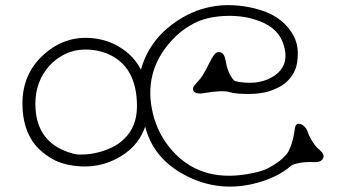

<svg xmlns="http://www.w3.org/2000/svg" viewBox="-20 -754 1307 731"><path d="M1183.1 -136.7 1160.2 -137.2Q1121.1 -137.2 1091.3 -125.5Q1035.2 -75.2 942.4 -53.7Q798.8 -20.5 669.9 -95.2Q562 -157.7 532.7 -272Q510.7 -208 455.1 -168.9Q368.2 -108.4 260.7 -123Q209.5 -129.9 172.6 -152.8Q135.7 -175.8 114.3 -202.1Q65.4 -262.7 65.4 -359.9Q65.4 -471.7 144.5 -544.4Q235.8 -627.9 356.9 -605Q419.4 -593.3 470.7 -548.8Q497.6 -524.9 516.6 -488.8Q546.4 -596.2 639.6 -664.1Q774.9 -763.2 946.8 -722.7Q1046.4 -699.7 1090.8 -629.9Q1113.8 -593.8 1113.8 -552.5Q1113.8 -511.2 1103.5 -487.8Q1093.3 -464.4 1077.1 -448Q1061 -431.6 1040.8 -421.4Q1020.5 -411.1 1000.5 -405.3Q954.1 -392.6 887.7 -397.5Q865.7 -399.4 854 -403.3Q826.7 -411.6 755.9 -399.4Q747.1 -397.9 744.1 -397.9Q714.8 -397.9 714.8 -415.5Q714.8 -424.3 729.7 -439.5Q744.6 -454.6 756.6 -475.8Q768.6 -497.1 777.3 -514.9Q786.1 -532.7 794.4 -544.2Q802.7 -555.7 812.5 -555.7Q834 -555.7 838.9 -523.4Q845.7 -480 866.7 -452.6Q871.6 -446.3 874.8 -445.6Q877.9 -444.8 882.6 -443.6Q887.2 -442.4 894 -441.4Q973.1 -430.2 1025.4 -466.3Q1088.4 -509.8 1055.7 -595.2Q1032.2 -654.8 950.2 -679.7Q895.5 -696.8 829.6 -692.9Q763.7 -689 716.8 -664.3Q669.9 -639.6 633.3 -599.6Q523.4 -479.5 562.5 -320.3Q581.5 -242.2 634.8 -181.6Q741.2 -61 919.9 -90.8Q978 -100.1 1005.6 -116.2Q1033.2 -132.3 1044.9 -141.6Q1072.3 -164.1 1079.6 -180.2Q1086.9 -196.3 1090.8 -208Q1097.7 -230.5 1100.3 -249.5Q1103 -268.6 1104.5 -272.9Q1108.4 -282.7 1116.5 -282.7Q1124.5 -282.7 1129.6 -279.5Q1134.8 -276.4 1139.2 -272Q1147.5 -263.7 1150.1 -255.6Q1152.8 -247.6 1156.7 -238.8Q1160.6 -230 1166.5 -220.2Q1181.2 -195.8 1193.4 -186Q1224.6 -161.1 1204.1 -143.6Q1195.8 -137.2 1183.1 -136.7ZM454.1 -226.6Q501.5 -272.9 501.5 -349.6Q501.5 -504.4 385.7 -550.8Q348.1 -565.4 305.7 -565.4Q263.2 -565.4 228 -548.3Q192.9 -531.2 167.5 -502.9Q114.7 -443.4 114.7 -358.9Q114.7 -225.1 226.6 -179.7Q262.2 -165.5 282.2 -165.5Q302.2 -165.5 320.3 -167.5Q338.4 -169.4 361.3 -175.8Q384.3 -182.1 408.9 -194.1Q433.6 -206.1 454.1 -226.6Z"/></svg>

Font: Snowburst One
Style: Regular
Weight: 400
Designer: Annet Stirling
Foundry: Annet Stirling
Version: Version 1.001